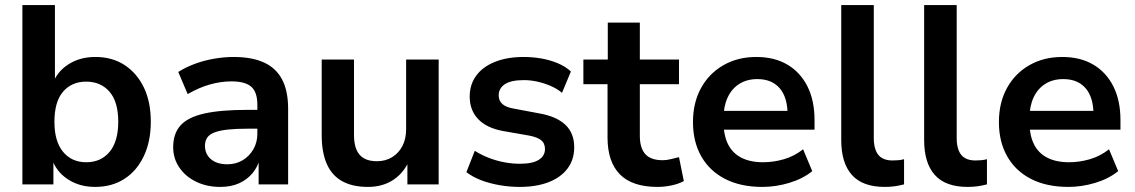

<svg xmlns="http://www.w3.org/2000/svg" viewBox="-20 -725 4463 755"><path d="M354 10Q292 10 246 -20.5Q200 -51 183 -103H190V0H68V-705H196V-395H187Q204 -443 249 -472Q294 -501 355 -501Q421 -501 469.5 -469.5Q518 -438 545.5 -381.5Q573 -325 573 -246Q573 -169 545.5 -111Q518 -53 469 -21.5Q420 10 354 10ZM319 -87Q377 -87 411 -128Q445 -169 445 -246Q445 -325 410.5 -364.5Q376 -404 319 -404Q262 -404 228 -364.5Q194 -325 194 -246Q194 -169 228 -128Q262 -87 319 -87Z M846 10Q793 10 751 -10.5Q709 -31 685 -66.5Q661 -102 661 -146Q661 -200 690 -232Q719 -264 783 -278.5Q847 -293 953 -293H1007V-219H955Q908 -219 876 -215.5Q844 -212 824 -204.5Q804 -197 795 -184Q786 -171 786 -152Q786 -119 809.5 -99Q833 -79 874 -79Q907 -79 933.5 -94.5Q960 -110 976 -137.5Q992 -165 992 -199V-313Q992 -363 968 -384Q944 -405 890 -405Q849 -405 806 -393Q763 -381 718 -355L681 -442Q709 -460 745 -473.5Q781 -487 821 -494Q861 -501 898 -501Q970 -501 1017.5 -479.5Q1065 -458 1089 -413Q1113 -368 1113 -297V0H997V-104H1003Q994 -69 972.5 -43.5Q951 -18 919.5 -4Q888 10 846 10Z M1427 10Q1366 10 1325.5 -12.5Q1285 -35 1265 -80.5Q1245 -126 1245 -194V-491H1372V-194Q1372 -160 1381.5 -137Q1391 -114 1411 -102.5Q1431 -91 1462 -91Q1496 -91 1522 -107Q1548 -123 1562.5 -151Q1577 -179 1577 -217V-491H1705V0H1582V-102H1593Q1571 -48 1528.5 -19Q1486 10 1427 10Z M2024 10Q1983 10 1943.5 3Q1904 -4 1871.5 -16.5Q1839 -29 1814 -48L1847 -132Q1872 -116 1901.5 -104.5Q1931 -93 1962.5 -87Q1994 -81 2024 -81Q2074 -81 2098.5 -96.5Q2123 -112 2123 -139Q2123 -162 2107.5 -174Q2092 -186 2060 -192L1957 -210Q1893 -222 1860 -257Q1827 -292 1827 -345Q1827 -393 1853 -428Q1879 -463 1927 -482Q1975 -501 2039 -501Q2075 -501 2109 -495Q2143 -489 2173 -476.5Q2203 -464 2225 -444L2190 -360Q2171 -376 2145.5 -387Q2120 -398 2093 -404Q2066 -410 2040 -410Q1990 -410 1965.5 -394Q1941 -378 1941 -350Q1941 -329 1955.5 -316Q1970 -303 2000 -298L2101 -279Q2169 -267 2203.5 -234Q2238 -201 2238 -146Q2238 -97 2211.5 -62Q2185 -27 2137 -8.5Q2089 10 2024 10Z M2566 10Q2466 10 2417.5 -39.5Q2369 -89 2369 -184V-394H2274V-491H2370V-636H2496V-491H2650V-394H2496V-191Q2496 -143 2517.5 -119Q2539 -95 2586 -95Q2601 -95 2617 -99Q2633 -103 2650 -107L2669 -13Q2649 -2 2621 4Q2593 10 2566 10Z M2978 10Q2893 10 2832 -21Q2771 -52 2738 -109.5Q2705 -167 2705 -245Q2705 -321 2736.5 -378.5Q2768 -436 2824.5 -468.5Q2881 -501 2954 -501Q3025 -501 3076 -471Q3127 -441 3155 -385.5Q3183 -330 3183 -252V-215H2807V-289H3093L3077 -274Q3077 -342 3046 -378Q3015 -414 2958 -414Q2917 -414 2887 -395Q2857 -376 2841 -341Q2825 -306 2825 -258V-249Q2825 -194 2842.5 -158.5Q2860 -123 2895 -105Q2930 -87 2981 -87Q3022 -87 3063 -99Q3104 -111 3138 -138L3174 -52Q3137 -22 3084 -6Q3031 10 2978 10Z M3459 10Q3372 10 3330 -37Q3288 -84 3288 -174V-705H3416V-181Q3416 -153 3424 -133Q3432 -113 3448.5 -103.5Q3465 -94 3489 -94Q3501 -94 3512.5 -95Q3524 -96 3535 -99V0Q3516 5 3498 7.5Q3480 10 3459 10Z M3785 10Q3698 10 3656 -37Q3614 -84 3614 -174V-705H3742V-181Q3742 -153 3750 -133Q3758 -113 3774.5 -103.5Q3791 -94 3815 -94Q3827 -94 3838.5 -95Q3850 -96 3861 -99V0Q3842 5 3824 7.5Q3806 10 3785 10Z M4181 10Q4096 10 4035 -21Q3974 -52 3941 -109.5Q3908 -167 3908 -245Q3908 -321 3939.5 -378.5Q3971 -436 4027.5 -468.5Q4084 -501 4157 -501Q4228 -501 4279 -471Q4330 -441 4358 -385.5Q4386 -330 4386 -252V-215H4010V-289H4296L4280 -274Q4280 -342 4249 -378Q4218 -414 4161 -414Q4120 -414 4090 -395Q4060 -376 4044 -341Q4028 -306 4028 -258V-249Q4028 -194 4045.5 -158.5Q4063 -123 4098 -105Q4133 -87 4184 -87Q4225 -87 4266 -99Q4307 -111 4341 -138L4377 -52Q4340 -22 4287 -6Q4234 10 4181 10Z"/></svg>

Font: Nunito Sans 12pt ExtraLight 11pt
Style: Bold
Weight: 700
Version: Version 3.101;gftools[0.9.27]